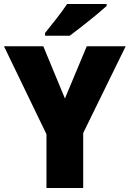

<svg xmlns="http://www.w3.org/2000/svg" viewBox="-20 -947 653 967"><path d="M517 -917V-927H318C289 -882 241 -824 207 -781V-767H331C384 -806 477 -880 517 -917ZM307 -451 198 -714H0L214 -271V0H399V-277L613 -714H417Z"/></svg>

Font: Noto Sans Gujarati UI SemiCondensed Black
Style: Regular
Weight: 900
Width: 4
Designer: Jelle Bosma - Monotype Design Team, Universal Thirst
Foundry: Monotype Imaging Inc.
Version: Version 2.106